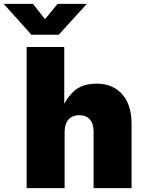

<svg xmlns="http://www.w3.org/2000/svg" viewBox="-92 -970 744 990"><path d="M241.2 -288.1V0H45.4V-727.5H239.3V-388.2H219.2Q241.2 -453.1 284.9 -495.8Q328.6 -538.6 405.3 -538.6Q463.4 -538.6 503.7 -513.2Q543.9 -487.8 565.2 -441.9Q586.4 -396 586.4 -335V0H390.6V-292.5Q390.6 -332 371.3 -354Q352.1 -376 316.4 -376Q293 -376 276.1 -366Q259.3 -356 250.2 -336.4Q241.2 -316.9 241.2 -288.1ZM77.6 -950.2 140.1 -871.1 205.1 -950.2H354.5V-948.7L210.9 -791H69.8L-71.8 -948.7V-950.2Z"/></svg>

Font: Inter 24pt Black
Style: Regular
Weight: 900
Designer: Rasmus Andersson
Foundry: rsms
Version: Version 4.001;git-66647c0bb